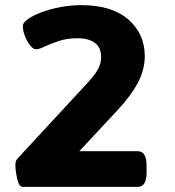

<svg xmlns="http://www.w3.org/2000/svg" viewBox="-20 -728 682 748"><path d="M68 0Q58 0 52 -15.5Q46 -31 43 -51Q40 -71 40 -85Q40 -92 41 -97.5Q42 -103 49 -111L320 -404Q348 -434 361 -457Q374 -480 374 -506Q374 -543 349.5 -561Q325 -579 282 -579Q242 -579 210 -568.5Q178 -558 155 -547Q132 -536 121 -536Q109 -536 97 -551.5Q85 -567 77 -588Q69 -609 69 -626Q69 -640 89 -654Q109 -668 142.5 -680.5Q176 -693 216 -700.5Q256 -708 296 -708Q416 -708 480 -652Q544 -596 544 -509Q544 -458 518 -407.5Q492 -357 439 -300L289 -139H516Q551 -139 551 -83V-55Q551 0 516 0Z"/></svg>

Font: Asap Expanded ExtraBold
Style: Regular
Weight: 800
Width: 7
Designer: Pablo Cosgaya
Foundry: Omnibus-Type
Version: Version 3.001; ttfautohint (v1.8.4.7-5d5b)